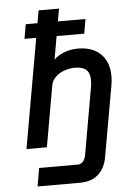

<svg xmlns="http://www.w3.org/2000/svg" viewBox="-63 -803 725 1060"><g transform="rotate(-5 300.0 -273.0)"><path d="M119 110H334.5Q350.5 110 362 96.8Q373.5 83.5 377.5 63.5L442.5 -306.5Q446.5 -327 446.5 -348Q446.5 -387.5 426.5 -405.8Q406.5 -424 365 -424Q332 -424 303 -413.2Q274 -402.5 254.8 -383Q235.5 -363.5 231 -337.5L171.5 0H58.5L165.5 -607H100.5L114.5 -687H179.5L192 -757H305L292.5 -687H445.5L431.5 -607H278.5L256 -479Q281.5 -502.5 315.5 -515.2Q349.5 -528 391 -528Q443.5 -528 482 -507.8Q520.5 -487.5 540.8 -449.8Q561 -412 561 -360.5Q561 -337 556.5 -310.5L487 81.5Q476.5 143 438.2 177Q400 211 337 211H101.5Z"/></g></svg>

Font: JuliaMono BoldItalic
Style: Regular
Weight: 700
Italic angle: -9°
Monospace: yes
Designer: cormullion
Foundry: corm
Version: Version 0.049; ttfautohint (v1.8.4)